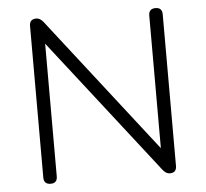

<svg xmlns="http://www.w3.org/2000/svg" viewBox="-48 -695 801 746"><g transform="rotate(-5 352.0 -322.0)"><path d="M120 0C120 0 120 0 120 0C102.5 0 93.5 -9 93.5 -26.5C93.5 -26.5 93.5 -26.5 93.5 -26.5C93.5 -26.5 93.5 -618 93.5 -618C93.5 -635.5 102.5 -644.5 120 -644.5C120 -644.5 120 -644.5 120 -644.5C129.5 -644.5 138.5 -639.5 147 -629C147 -629 147 -629 147 -629C147 -629 570.5 -85 570.5 -85C570.5 -85 558.5 -85 558.5 -85C558.5 -85 558.5 -618 558.5 -618C558.5 -635.5 567.5 -644.5 585 -644.5C585 -644.5 585 -644.5 585 -644.5C602.5 -644.5 611 -635.5 611 -618C611 -618 611 -618 611 -618C611 -618 611 -26.5 611 -26.5C611 -9 602.5 0 585 0C585 0 585 0 585 0C575.5 0 566.5 -5 558 -15.5C558 -15.5 558 -15.5 558 -15.5C558 -15.5 134 -559.5 134 -559.5C134 -559.5 146 -559.5 146 -559.5C146 -559.5 146 -26.5 146 -26.5C146 -9 137.5 0 120 0Z"/></g></svg>

Font: Jura-Fortis-Regular
Style: Regular
Weight: 500
Designer: Daniel Johnson, Alexei Vanyashin, Mirko Velimirovic
Foundry: Daniel Johnson
Version: ""